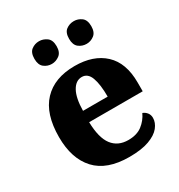

<svg xmlns="http://www.w3.org/2000/svg" viewBox="-180 -879 946 1012"><g transform="rotate(-30 293.0 -373.5)"><path d="M314 10Q178 10 111 -62.5Q44 -135 44 -266Q44 -407 111.5 -478.5Q179 -550 302 -550Q416 -550 481.5 -489Q547 -428 547 -309V-255H221Q223 -159 257 -114.5Q291 -70 354 -70Q406 -70 438.5 -95Q471 -120 488 -157Q504 -151 514 -138Q524 -125 524 -107Q524 -78 502.5 -51Q481 -24 434.5 -7Q388 10 314 10ZM373 -323Q373 -398 357.5 -439.5Q342 -481 306 -481Q269 -481 246.5 -440.5Q224 -400 223 -323ZM417 -619Q390 -619 369.5 -635Q349 -651 349 -688Q349 -726 369.5 -741.5Q390 -757 417 -757Q442 -757 463 -741.5Q484 -726 484 -688Q484 -651 463 -635Q442 -619 417 -619ZM205 -619Q179 -619 158.5 -635Q138 -651 138 -688Q138 -726 158.5 -741.5Q179 -757 205 -757Q230 -757 251.5 -741.5Q273 -726 273 -688Q273 -651 251.5 -635Q230 -619 205 -619Z"/></g></svg>

Font: Noto Serif Tamil ExtraBold
Style: Italic
Weight: 800
Italic angle: -12°
Designer: Indian Type Foundry, Tom Grace, and the Monotype Design Team
Foundry: Monotype Imaging Inc.
Version: Version 2.003; ttfautohint (v1.8.4.7-5d5b)